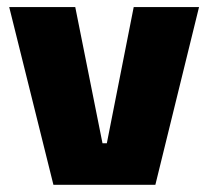

<svg xmlns="http://www.w3.org/2000/svg" viewBox="-20 -512 577 532"><path d="M276 -115 350.5 -492.5H531.5L410.5 0H128L5.5 -492.5H188.5L264 -115Z"/></svg>

Font: Anek Odia Medium ExtraBold
Style: Regular
Weight: 800
Version: Version 1.003